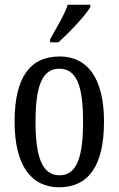

<svg xmlns="http://www.w3.org/2000/svg" viewBox="-20 -786 504 816"><path d="M193 -619V-606H228C276 -649 344 -721 364 -756V-766H268C253 -721 221 -670 193 -619ZM231 10C356 10 422 -81 422 -269C422 -456 350 -546 234 -546C107 -546 42 -456 42 -269C42 -81 114 10 231 10ZM233 -41C159 -41 131 -119 131 -269C131 -418 158 -494 232 -494C307 -494 333 -418 333 -269C333 -119 307 -41 233 -41Z"/></svg>

Font: Noto Serif Sinhala ExtraCondensed
Style: Regular
Weight: 400
Width: 2
Designer: Jelle Bosma - Monotype Design Team
Foundry: Monotype Imaging Inc.
Version: Version 2.007